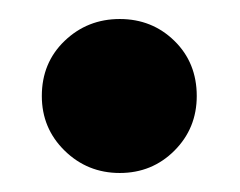

<svg xmlns="http://www.w3.org/2000/svg" viewBox="-20 -179 253 202"><path d="M106 3Q72 3 48 -20.5Q24 -44 24 -78Q24 -113 48 -136Q72 -159 106 -159Q140 -159 163.5 -136Q187 -113 187 -78Q187 -44 163.5 -20.5Q140 3 106 3Z"/></svg>

Font: Txt Sans Medium
Style: Regular
Weight: 500
Designer: Open Source
Foundry: XRLN
Version: Version 1.0